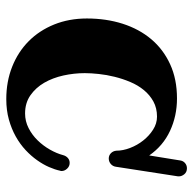

<svg xmlns="http://www.w3.org/2000/svg" viewBox="-22 -570 618 614"><g transform="rotate(90 287.0 -263.0)"><path d="M513.2 -324.2Q511.7 -314.5 504.2 -308.1Q496.6 -301.8 486.8 -301.8Q477.1 -301.8 470 -308.6Q462.9 -315.4 461.9 -326.2Q461.9 -347.2 453.1 -370.1Q444.3 -393.1 429.2 -412.1Q414.1 -431.2 394.5 -443.6Q375 -456.1 353 -456.1Q325.7 -456.1 304.7 -444.6Q283.7 -433.1 268.1 -414.1Q252.4 -395 242.2 -370.6Q231.9 -346.2 225.6 -320.6Q219.2 -294.9 216.6 -270Q213.9 -245.1 213.9 -225.1Q213.9 -190.9 221.4 -156.7Q229 -122.6 244.6 -95.5Q260.3 -68.4 284.7 -51.3Q309.1 -34.2 342.8 -34.2Q367.7 -34.2 389.6 -45.4Q411.6 -56.6 429 -74.5Q446.3 -92.3 458.5 -113.8Q470.7 -135.3 476.1 -155.8Q478.5 -165 485.1 -170.9Q491.7 -176.8 501 -176.8Q511.7 -176.8 519.3 -168.7Q526.9 -160.6 526.9 -150.9Q526.9 -147.9 525.9 -146Q522.5 -129.9 514.2 -110.8Q505.9 -91.8 492.4 -72.8Q479 -53.7 460 -35.9Q440.9 -18.1 416.5 -4.4Q392.1 9.3 362.3 17.6Q332.5 25.9 296.9 25.9Q240.7 25.9 193.4 7.1Q146 -11.7 111.8 -45.7Q77.6 -79.6 58.3 -127.2Q39.1 -174.8 39.1 -231.9Q39.1 -293.5 55.9 -346.2Q72.8 -398.9 105.2 -437.5Q137.7 -476.1 185.3 -498Q232.9 -520 294.9 -520Q350.6 -520 398.4 -497.8Q446.3 -475.6 477.1 -431.2L493.2 -530.8Q494.6 -540 501.7 -545.9Q508.8 -551.8 518.1 -551.8Q530.3 -551.8 537.1 -543.5Q543.9 -535.2 543.9 -526.9V-522.9Z"/></g></svg>

Font: Ribeye
Style: Regular
Weight: 400
Designer: Astigmatic (AOETI)
Foundry: Astigmatic (AOETI)
Version: Version 1.000